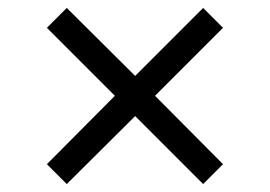

<svg xmlns="http://www.w3.org/2000/svg" viewBox="-20 -579 680 483"><path d="M320 -287 148 -116 98 -166 269 -338 98 -509 148 -559 320 -388 491 -559 541 -509 370 -338 541 -166 491 -116Z"/></svg>

Font: Open Sauce One
Style: Regular
Weight: 400
Designer: Alfredo Marco Pradil
Foundry: Creative Sauce Fz LLC
Version: Version 1.477